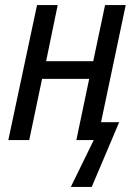

<svg xmlns="http://www.w3.org/2000/svg" viewBox="-20 -556 542 762"><path d="M261 186H344L453 -71H381L479 -536H397L350 -313H163L209 -536H127L13 0H96L147 -243H334L283 0H352Z"/></svg>

Font: Noto Sans Display SemiCondensed
Style: Italic
Weight: 400
Width: 4
Italic angle: -12°
Designer: Monotype Design Team
Foundry: Monotype Imaging Inc.
Version: Version 1.900